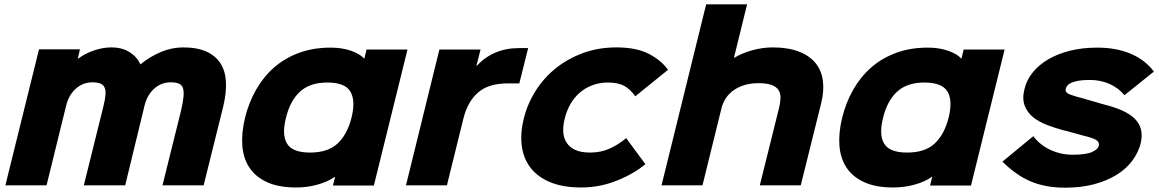

<svg xmlns="http://www.w3.org/2000/svg" viewBox="-20 -860 5379 891"><path d="M1016 -366 925 0H734L820 -346Q829 -385 831.5 -410.5Q834 -436 829 -451Q824 -466 810 -472Q796 -478 773 -478Q728 -478 695.5 -448.5Q663 -419 651 -371L561 0H369L460 -367Q468 -399 469.5 -420.5Q471 -442 465 -454.5Q459 -467 445.5 -472.5Q432 -478 409 -478Q365 -478 332 -448.5Q299 -419 287 -370L196 0H5L161 -631H351L341 -588H343Q375 -612 416.5 -626Q458 -640 496 -640Q547 -640 581.5 -618Q616 -596 631 -562H633Q675 -597 726 -618.5Q777 -640 830 -640Q895 -640 938 -620.5Q981 -601 1003.5 -565.5Q1026 -530 1028.5 -479.5Q1031 -429 1016 -366Z M1715 1H1525L1535 -39H1533Q1502 -17 1454.5 -3.5Q1407 10 1354 10Q1273 10 1219.5 -14.5Q1166 -39 1137.5 -82Q1109 -125 1104.5 -184Q1100 -243 1117 -313Q1134 -383 1168 -443Q1202 -503 1251.5 -546.5Q1301 -590 1367 -614.5Q1433 -639 1515 -639Q1566 -639 1607.5 -625Q1649 -611 1669 -589H1671L1681 -630H1871ZM1611 -313Q1631 -393 1606 -435Q1581 -477 1499 -477Q1418 -477 1372 -434.5Q1326 -392 1307 -313Q1287 -235 1312 -193.5Q1337 -152 1419 -152Q1501 -152 1546 -193.5Q1591 -235 1611 -313Z M2390 -473H2336Q2248 -473 2199.5 -431.5Q2151 -390 2131 -312L2054 0H1864L2019 -630H2210L2191 -555H2193Q2230 -595 2279 -616Q2328 -637 2392 -637H2431Z M2975 -98Q2919 -52 2840.5 -21Q2762 10 2678 10Q2591 10 2532 -15Q2473 -40 2440.5 -83.5Q2408 -127 2401 -185.5Q2394 -244 2411 -311Q2428 -379 2466 -439Q2504 -499 2559.5 -543.5Q2615 -588 2686 -614Q2757 -640 2841 -640Q2933 -640 2991 -610Q3049 -580 3080 -536L2928 -413Q2906 -445 2877.5 -461Q2849 -477 2801 -477Q2762 -477 2729 -464.5Q2696 -452 2670.5 -430Q2645 -408 2627.5 -377.5Q2610 -347 2601 -311Q2592 -276 2594 -247Q2596 -218 2610 -197Q2624 -176 2650.5 -164Q2677 -152 2719 -152Q2767 -152 2807 -169.5Q2847 -187 2886 -219Z M3791 -382 3696 0H3506L3595 -358Q3601 -382 3602 -403Q3603 -424 3594 -440Q3585 -456 3562.5 -465Q3540 -474 3499 -474Q3434 -474 3388 -443.5Q3342 -413 3328 -357L3240 0H3050L3257 -840H3447L3386 -592H3388Q3424 -614 3472 -627Q3520 -640 3566 -640Q3637 -640 3686.5 -621Q3736 -602 3764 -568Q3792 -534 3798.5 -486.5Q3805 -439 3791 -382Z M4486 1H4296L4306 -39H4304Q4273 -17 4225.5 -3.5Q4178 10 4125 10Q4044 10 3990.5 -14.5Q3937 -39 3908.5 -82Q3880 -125 3875.5 -184Q3871 -243 3888 -313Q3905 -383 3939 -443Q3973 -503 4022.5 -546.5Q4072 -590 4138 -614.5Q4204 -639 4286 -639Q4337 -639 4378.5 -625Q4420 -611 4440 -589H4442L4452 -630H4642ZM4382 -313Q4402 -393 4377 -435Q4352 -477 4270 -477Q4189 -477 4143 -434.5Q4097 -392 4078 -313Q4058 -235 4083 -193.5Q4108 -152 4190 -152Q4272 -152 4317 -193.5Q4362 -235 4382 -313Z M5273 -193Q5262 -151 5234 -113.5Q5206 -76 5161.5 -48.5Q5117 -21 5057 -5Q4997 11 4923 11Q4833 11 4764.5 -17.5Q4696 -46 4632 -110L4775 -228Q4807 -186 4855.5 -164Q4904 -142 4958 -142Q5020 -142 5047.5 -154.5Q5075 -167 5079 -183Q5083 -196 5072 -206.5Q5061 -217 5018 -228Q5013 -229 4998 -233Q4983 -237 4966 -242Q4949 -247 4933.5 -251Q4918 -255 4913 -256Q4876 -266 4839 -280Q4802 -294 4775 -315.5Q4748 -337 4735.5 -369Q4723 -401 4734 -446Q4744 -489 4773 -524.5Q4802 -560 4846 -585.5Q4890 -611 4947 -625Q5004 -639 5072 -639Q5161 -639 5227.5 -610.5Q5294 -582 5335 -528L5198 -418Q5172 -451 5130 -470Q5088 -489 5037 -489Q5006 -489 4985.5 -485.5Q4965 -482 4952 -476Q4939 -470 4933 -462.5Q4927 -455 4926 -448Q4921 -431 4944 -422Q4967 -413 5015 -401Q5019 -399 5032.5 -395.5Q5046 -392 5061 -387.5Q5076 -383 5089.5 -379Q5103 -375 5108 -374Q5155 -362 5190 -346Q5225 -330 5246.5 -308.5Q5268 -287 5275 -258.5Q5282 -230 5273 -193Z"/></svg>

Font: TypoPRO Sinkin Sans
Style: 800 Black Italic
Weight: 900
Italic angle: -112°
Designer: Keith Bates
Foundry: K-Type
Version: Sinkin Sans (version 1.0)  by Keith Bates   •   © 2014   www